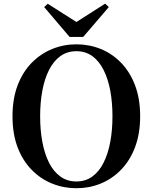

<svg xmlns="http://www.w3.org/2000/svg" viewBox="-20 -999 825 1038"><path d="M237.8 -978.7 430 -856.7H356.7L548.5 -979.4L568.2 -960.8L429.7 -799.2H356.3L218.8 -960.8ZM392.9 18.6Q324.2 18.6 261.8 -6.5Q199.5 -31.6 151.1 -81Q102.7 -130.4 75.1 -202.8Q47.6 -275.2 47.6 -370.5Q47.6 -464.8 75.1 -537.3Q102.7 -609.9 151.1 -659.3Q199.5 -708.6 261.8 -734Q324.2 -759.4 392.9 -759.4Q462.5 -759.4 524.4 -734.3Q586.3 -709.2 634.4 -659.8Q682.6 -610.4 710.1 -537.9Q737.7 -465.3 737.7 -370.5Q737.7 -276.2 710.1 -203.4Q682.6 -130.6 634.4 -81.3Q586.3 -31.9 524.4 -6.6Q462.5 18.6 392.9 18.6ZM392.9 -18Q442.6 -18 479.3 -44.8Q515.9 -71.5 540 -119.4Q564.1 -167.3 576.1 -231.5Q588 -295.6 588 -370.5Q588 -445.3 576.1 -509.2Q564.1 -573 540 -620.8Q515.9 -668.7 479.3 -695.5Q442.6 -722.2 392.9 -722.2Q343.1 -722.2 306.2 -695.5Q269.3 -668.7 245.1 -620.8Q220.9 -573 209 -509.2Q197 -445.3 197 -370.5Q197 -295.6 209 -231.5Q220.9 -167.3 245.1 -119.4Q269.3 -71.5 306.2 -44.8Q343.1 -18 392.9 -18Z"/></svg>

Font: Noto Serif KR
Style: Regular
Weight: 200
Designer: Ryoko NISHIZUKA 西塚涼子 (kana & ideographs); Frank Grießhammer (Latin, Greek & Cyrillic); Wenlong ZHANG 张文龙 (bopomofo); San
Foundry: Adobe
Version: Version 2.001;hotconv 1.1.0;makeotfexe 2.6.0